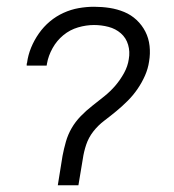

<svg xmlns="http://www.w3.org/2000/svg" viewBox="-20 -548 515 568"><path d="M151 0 165 -87Q169 -108 175 -129Q181 -150 192 -169Q203 -188 219 -204.5Q235 -221 253 -235Q271 -249 289 -263.5Q307 -278 321.5 -295Q336 -312 347 -332Q358 -352 361 -373Q365 -395 359 -415.5Q353 -436 337.5 -449.5Q322 -463 301 -468.5Q280 -474 258 -474Q235 -474 211 -467Q187 -460 167.5 -444Q148 -428 135.5 -405.5Q123 -383 119 -360L118 -354H59Q59 -356 59 -358Q59 -360 60 -362Q63 -385 72 -407Q81 -429 95 -449Q109 -469 127.5 -484.5Q146 -500 168 -510Q190 -520 213 -524Q236 -528 258 -528Q282 -528 304.5 -524.5Q327 -521 347.5 -512.5Q368 -504 384 -489Q400 -474 410 -454.5Q420 -435 422.5 -412Q425 -389 421 -366Q418 -345 409 -324.5Q400 -304 387 -285Q374 -266 358 -250Q342 -234 324.5 -219.5Q307 -205 288.5 -191Q270 -177 256 -159Q242 -141 235 -120Q228 -99 225 -78L212 0Z"/></svg>

Font: Iosevka QP Light
Style: Italic
Weight: 300
Italic angle: -9°
Designer: Belleve Invis
Foundry: Belleve Invis
Version: Version 20.0.0; ttfautohint (v1.8.4)